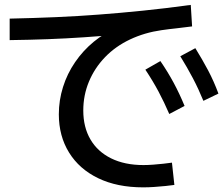

<svg xmlns="http://www.w3.org/2000/svg" viewBox="-20 -777 923 794"><path d="M223.3 -304.4Q223.3 -362.2 240.6 -417.2Q257.8 -472.2 290.6 -520Q323.3 -567.8 367.8 -604.4Q412.2 -641.1 466.7 -663.3L474.4 -634.4Q400 -627.8 326.7 -622.8Q253.3 -617.8 178.3 -615Q103.3 -612.2 20 -611.1V-700Q120 -702.2 210.6 -706.1Q301.1 -710 388.9 -716.7Q476.7 -723.3 570 -732.8Q663.3 -742.2 768.9 -756.7L774.4 -667.8Q742.2 -663.3 710.6 -660Q678.9 -656.7 647.8 -652.2Q577.8 -642.2 517.8 -613.9Q457.8 -585.6 414.4 -540.6Q371.1 -495.6 347.8 -439.4Q324.4 -383.3 324.4 -320Q324.4 -251.1 353.9 -200.6Q383.3 -150 439.4 -122.2Q495.6 -94.4 573.3 -94.4Q592.2 -94.4 613.9 -96.1Q635.6 -97.8 656.1 -100Q676.7 -102.2 691.1 -104.4L701.1 -12.2Q686.7 -10 664.4 -7.8Q642.2 -5.6 618.3 -3.9Q594.4 -2.2 572.2 -2.2Q464.4 -2.2 386.1 -40Q307.8 -77.8 265.6 -146.1Q223.3 -214.4 223.3 -304.4ZM680 -305.6Q658.9 -354.4 635.6 -398.3Q612.2 -442.2 581.1 -488.9L643.3 -524.4Q674.4 -478.9 698.3 -434.4Q722.2 -390 743.3 -338.9ZM821.1 -360Q801.1 -408.9 777.8 -453.3Q754.4 -497.8 725.6 -544.4L787.8 -577.8Q816.7 -531.1 840.6 -486.1Q864.4 -441.1 883.3 -390Z"/></svg>

Font: Paperlogy 5 Medium
Style: Regular
Weight: 500
Designer: redesigned by Lee Juim, glyphs from Gmarket Sans & Montserrat
Foundry: PT&
Version: Version 1.001